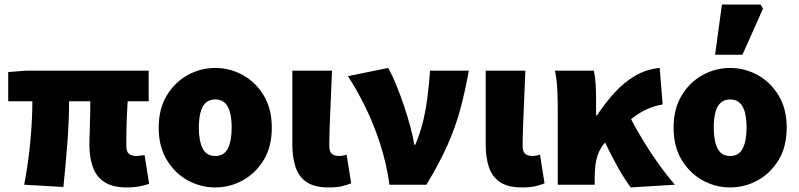

<svg xmlns="http://www.w3.org/2000/svg" viewBox="-20 -810 3502 842"><path d="M536 12Q474 12 438 -11.5Q402 -35 387 -77.5Q372 -120 372 -176Q372 -184 372.5 -204Q373 -224 374 -251.5Q375 -279 375.5 -308.5Q376 -338 376 -366H283Q283 -282 275.5 -184Q268 -86 258 10L86 0Q105 -99 113.5 -194.5Q122 -290 122 -366H16V-494L92 -500H632V-366H540Q538 -337 536.5 -305Q535 -273 534.5 -244Q534 -215 534 -195Q534 -175 534 -170Q534 -145 545.5 -135.5Q557 -126 578 -126Q586 -126 595 -127.5Q604 -129 614 -130L634 -4Q619 2 593 7Q567 12 536 12Z M924 12Q860 12 803.5 -19Q747 -50 711.5 -108.5Q676 -167 676 -250Q676 -333 711.5 -391.5Q747 -450 803.5 -481Q860 -512 924 -512Q988 -512 1044.5 -481Q1101 -450 1136.5 -391.5Q1172 -333 1172 -250Q1172 -167 1136.5 -108.5Q1101 -50 1044.5 -19Q988 12 924 12ZM924 -126Q963 -126 979.5 -159.5Q996 -193 996 -250Q996 -288 989 -316Q982 -344 966 -359Q950 -374 924 -374Q898 -374 882 -359Q866 -344 859 -316Q852 -288 852 -250Q852 -193 868.5 -159.5Q885 -126 924 -126Z M1422 12Q1359 12 1324.5 -11.5Q1290 -35 1276 -77.5Q1262 -120 1262 -176V-500H1436Q1434 -445 1431 -381.5Q1428 -318 1426 -261.5Q1424 -205 1424 -170Q1424 -145 1435 -135.5Q1446 -126 1468 -126Q1474 -126 1483.5 -127.5Q1493 -129 1500 -132L1520 -6Q1502 1 1480 6.5Q1458 12 1422 12Z M1688 0Q1675 -93 1647 -179.5Q1619 -266 1582 -341Q1545 -416 1506 -476L1682 -512Q1700 -481 1717.5 -438Q1735 -395 1751 -348Q1767 -301 1779 -256Q1791 -211 1797 -175H1801Q1824 -229 1836.5 -283Q1849 -337 1855.5 -391.5Q1862 -446 1866 -500H2036Q2020 -411 1999 -332.5Q1978 -254 1942.5 -174Q1907 -94 1850 0Z M2270 12Q2207 12 2172.5 -11.5Q2138 -35 2124 -77.5Q2110 -120 2110 -176V-500H2284Q2282 -445 2279 -381.5Q2276 -318 2274 -261.5Q2272 -205 2272 -170Q2272 -145 2283 -135.5Q2294 -126 2316 -126Q2322 -126 2331.5 -127.5Q2341 -129 2348 -132L2368 -6Q2350 1 2328 6.5Q2306 12 2270 12Z M2426 0V-340Q2426 -370 2424 -414Q2422 -458 2414 -500H2584Q2590 -475 2592 -442.5Q2594 -410 2594 -374V-304H2598Q2634 -358 2674.5 -403Q2715 -448 2764 -477Q2813 -506 2873 -512L2886 -352Q2847 -345 2813.5 -329.5Q2780 -314 2740.5 -282Q2701 -250 2642 -194Q2613 -166 2600.5 -128Q2588 -90 2588 -31V0ZM2746 12Q2729 -11 2711 -40Q2693 -69 2673.5 -106Q2654 -143 2631 -190L2740 -302Q2765 -252 2799 -196Q2833 -140 2870 -88.5Q2907 -37 2940 0Z M3182 12Q3118 12 3061.5 -19Q3005 -50 2969.5 -108.5Q2934 -167 2934 -250Q2934 -333 2969.5 -391.5Q3005 -450 3061.5 -481Q3118 -512 3182 -512Q3246 -512 3302.5 -481Q3359 -450 3394.5 -391.5Q3430 -333 3430 -250Q3430 -167 3394.5 -108.5Q3359 -50 3302.5 -19Q3246 12 3182 12ZM3182 -126Q3221 -126 3237.5 -159.5Q3254 -193 3254 -250Q3254 -288 3247 -316Q3240 -344 3224 -359Q3208 -374 3182 -374Q3156 -374 3140 -359Q3124 -344 3117 -316Q3110 -288 3110 -250Q3110 -193 3126.5 -159.5Q3143 -126 3182 -126ZM3116 -570 3146 -790H3316L3326 -772L3236 -570Z"/></svg>

Font: Source Sans 3 Black
Style: Regular
Weight: 900
Designer: Paul D. Hunt
Foundry: Adobe
Version: Version 3.046;hotconv 1.0.118;makeotfexe 2.5.65603